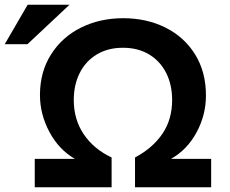

<svg xmlns="http://www.w3.org/2000/svg" viewBox="-86 -793 973 812"><path d="M807 -1V-121H637Q706 -160 745.5 -233.5Q785 -307 785 -389Q785 -489 739 -563Q693 -637 613.5 -676.5Q534 -716 435 -716Q337 -716 257 -676.5Q177 -637 130 -563Q83 -489 83 -391Q83 -310 123 -235Q163 -160 231 -121H61V-1H386V-127Q310 -163 268 -225.5Q226 -288 226 -370Q226 -434 251 -484Q276 -534 323 -562.5Q370 -591 434 -591Q498 -591 545 -562.5Q592 -534 617 -484Q642 -434 642 -370Q642 -288 601 -227.5Q560 -167 485 -127V-1ZM-66 -606H30L208 -773H31Z"/></svg>

Font: Geom SemiBold
Style: Bold
Weight: 600
Version: Version 1.102